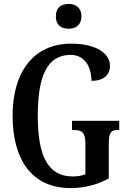

<svg xmlns="http://www.w3.org/2000/svg" viewBox="-20 -946 652 976"><path d="M329 -800C364 -800 394 -818 394 -863C394 -908 364 -926 329 -926C291 -926 264 -908 264 -863C264 -818 291 -800 329 -800ZM338 10C410 10 472 -6 533 -39V-213C533 -274 545 -285 578 -285H586V-332H346V-285H357C395 -285 414 -274 414 -217V-60C394 -52 371 -49 350 -49C220 -49 172 -159 172 -358C172 -563 222 -667 339 -667C412 -667 445 -604 445 -535C507 -535 539 -566 539 -611C539 -675 469 -724 342 -724C146 -724 44 -574 44 -358C44 -137 140 10 338 10Z"/></svg>

Font: Noto Serif Hebrew ExtraCondensed SemiBold
Style: Regular
Weight: 600
Width: 2
Designer: Monotype Design Team
Foundry: Monotype Imaging Inc.
Version: Version 2.004